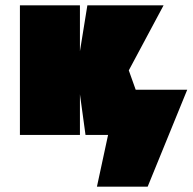

<svg xmlns="http://www.w3.org/2000/svg" viewBox="-20 -508 725 723"><path d="M685 -170 536 195H345L387 0H302L281 -153V0H55V-488H281V-315L309 -488H596L465 -243L491 -170Z"/></svg>

Font: Ysabeau Black
Style: Regular
Weight: 900
Designer: Christian Thalmann (Catharsis Fonts)
Version: Version 0.003